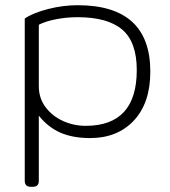

<svg xmlns="http://www.w3.org/2000/svg" viewBox="-20 -515 652 737"><path d="M75 179V-444Q108 -466 165 -480.5Q222 -495 278 -495Q557 -495 557 -240Q557 -120 494 -52.5Q431 15 326 15Q260 15 212.5 -5.5Q165 -26 129 -71V179Q129 202 106 202H98Q75 202 75 179ZM505 -246Q505 -354 449 -401.5Q393 -449 278 -449Q235 -449 194.5 -441Q154 -433 129 -420V-184Q129 -138 155 -103.5Q181 -69 222 -50.5Q263 -32 309 -32Q505 -32 505 -246Z"/></svg>

Font: Mitr ExtraLight
Style: Regular
Weight: 250
Designer: Thanarat Vachiruckul
Foundry: Cadson Demak Co.,Ltd.
Version: Version 1.000